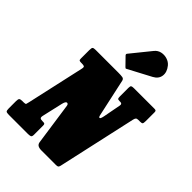

<svg xmlns="http://www.w3.org/2000/svg" viewBox="-341 -1195 1342 1342"><g transform="rotate(45 330.0 -524.0)"><path d="M99.5 -615H92.5Q79.5 -615 74.8 -618Q70 -621 70 -633.5V-718Q70 -740 75.8 -745Q81.5 -750 102.5 -750H323.5Q351 -750 365.8 -747.5Q380.5 -745 384 -729.5L445 -449.5Q448.5 -433 456 -433Q459.5 -433 463 -439.5Q466.5 -446 470 -463.5L495 -595.5Q498.5 -615 479.5 -615H472.5Q456 -615 453 -620.5Q450 -626 450 -642.5V-724.5Q450 -742.5 456.2 -746.2Q462.5 -750 479.5 -750H681.5Q691.5 -750 695.8 -746.8Q700 -743.5 700 -732.5V-646.5Q700 -624.5 695.2 -619.8Q690.5 -615 675.5 -615H657.5Q643.5 -615 638.2 -609.2Q633 -603.5 630 -590.5L500 -5Q497 8 491.5 11.5Q486 15 471.5 15H330Q307.5 15 294.8 7.5Q282 0 279.5 -18.5L234.5 -331.5Q232 -348 220 -348Q207.5 -348 200 -315.5L165 -162.5Q161.5 -145.5 167.5 -140.2Q173.5 -135 190.5 -135H197.5Q208 -135 211.5 -131.2Q215 -127.5 215 -116V-25Q215 -6.5 205.5 -3.2Q196 0 179.5 0H-6.5Q-28 0 -34 -5Q-40 -10 -40 -32.5V-104.5Q-40 -123.5 -34 -129.2Q-28 -135 -9.5 -135H4.5Q22 -135 24.2 -140.5Q26.5 -146 30 -163L125 -589.5Q129 -608 122 -611.5Q115 -615 99.5 -615ZM534.5 -1030Q564.5 -993 559.5 -956Q554.5 -919 516 -898.5L348 -809.5Q342.5 -806 339.5 -807Q336.5 -808 332.5 -812.5L276 -870.5Q267.5 -879.5 276.5 -888.5L393.5 -1033Q411.5 -1055 438.2 -1060.8Q465 -1066.5 491.5 -1058.2Q518 -1050 534.5 -1030Z"/></g></svg>

Font: Besley* Condensed Fatface
Style: Italic
Weight: 900
Width: 3
Italic angle: -13°
Designer: Owen Earl
Foundry: indestructible type*
Version: Version 3.000; ttfautohint (v1.8.3)